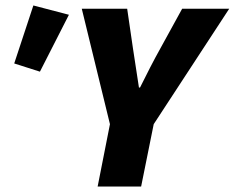

<svg xmlns="http://www.w3.org/2000/svg" viewBox="-20 -682 858 702"><path d="M337 0H496L542 -228L818 -650H646L568 -508C540 -458 518 -414 492 -362H488C480 -414 474 -456 466 -506L445 -650H279L382 -228ZM126 -420 232 -628 102 -662 32 -450Z"/></svg>

Font: Source Sans Pro Black
Style: Italic
Weight: 900
Italic angle: -11°
Designer: Paul D. Hunt
Foundry: Adobe Systems Incorporated
Version: Version 3.006;hotconv 1.0.111;makeotfexe 2.5.65597